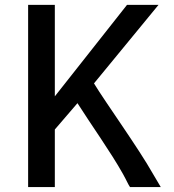

<svg xmlns="http://www.w3.org/2000/svg" viewBox="-20 -763 709 783"><path d="M94.7 0H203.6V-234.9L295.9 -342.3C350.1 -256.8 432.6 -141.1 480.5 -55.2C497.6 -24.9 501.5 -12.7 510.3 0H635.7L604 -53.7C544.9 -158.7 411.1 -344.2 363.3 -422.9L626.5 -743.2H498L203.6 -370.1V-743.2H94.7Z"/></svg>

Font: Merriweather Sans
Style: Regular
Weight: 400
Designer: Eben Sorkin ( eben@eyebytes.com )
Foundry: Eben Sorkin
Version: Version 1.003